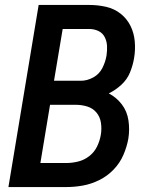

<svg xmlns="http://www.w3.org/2000/svg" viewBox="-20 -755 616 775"><path d="M14 0H248Q281 0 314.5 -6Q348 -12 380.5 -28Q413 -44 438.5 -70.5Q464 -97 478 -129.5Q492 -162 498 -195Q504 -232 498.5 -269Q493 -306 471.5 -334Q450 -362 419 -378Q446 -391 469.5 -412.5Q493 -434 504.5 -462Q516 -490 521 -519Q527 -553 524 -587.5Q521 -622 506.5 -651Q492 -680 466.5 -700Q441 -720 408 -727.5Q375 -735 340 -735H136ZM306 -429H198L233 -638H340Q360 -638 377 -630Q394 -622 402.5 -605.5Q411 -589 412 -570Q413 -551 410 -531Q406 -506 393.5 -481Q381 -456 356.5 -442.5Q332 -429 306 -429ZM143 -97 182 -332H285Q310 -332 332.5 -325Q355 -318 369.5 -300.5Q384 -283 387.5 -259Q391 -235 387 -211Q383 -187 372 -164Q361 -141 340.5 -125Q320 -109 295.5 -103Q271 -97 248 -97Z"/></svg>

Font: Iosevka Sparkle SmBdObl
Style: Regular
Weight: 600
Italic angle: -9°
Designer: Belleve Invis
Foundry: Belleve Invis
Version: Version 4.5.0; ttfautohint (v1.8.3)